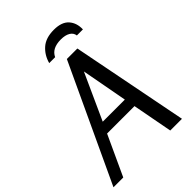

<svg xmlns="http://www.w3.org/2000/svg" viewBox="-263 -1012 1124 1124"><g transform="rotate(-45 299.5 -449.5)"><path d="M419 -724 561 0H464L417 -249H190L75 0H-6L332 -724ZM351 -602 221 -316H404ZM242 -780Q256 -832 294 -865.5Q332 -899 399 -899Q464 -899 493.5 -865.5Q523 -832 521 -780H471Q468 -804 446 -817Q424 -830 388 -830Q314 -830 291 -780Z"/></g></svg>

Font: Rosario Light
Style: Italic
Weight: 300
Italic angle: -8.05°
Designer: Hector Gatti
Foundry: Omnibus Type
Version: Version 1.101; ttfautohint (v1.8.1.43-b0c9)